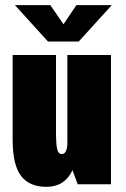

<svg xmlns="http://www.w3.org/2000/svg" viewBox="-20 -714 490 744"><path d="M413 -694 285 -553H166L38 -694H175L226 -620L276 -694ZM159.5 10Q93.5 10 61.2 -32.8Q29 -75.5 29 -173V-501H197V-204Q197 -153 201.8 -135Q206.5 -117 219.5 -117Q238.5 -117 241 -155V-501H410V0H281L261 -54.5Q230.5 10 159.5 10Z"/></svg>

Font: League Mono Condensed ExtraBold
Style: Regular
Weight: 800
Width: 1
Designer: Tyler Finck
Foundry: The League of Moveable Type / Tyler Finck
Version: Version 2.210